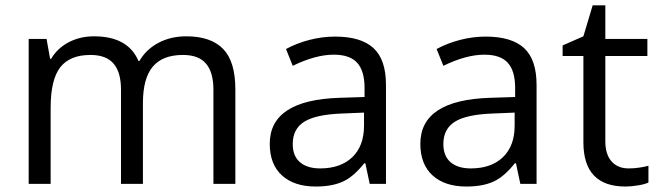

<svg xmlns="http://www.w3.org/2000/svg" viewBox="-20 -679 2436 709"><path d="M768.1 0V-348.1Q768.1 -412.1 740.7 -444.1Q713.4 -476.1 655.8 -476.1Q580.1 -476.1 543.9 -432.6Q507.8 -389.2 507.8 -298.8V0H426.8V-348.1Q426.8 -412.1 399.4 -444.1Q372.1 -476.1 314 -476.1Q237.8 -476.1 202.4 -430.4Q167 -384.8 167 -280.8V0H85.9V-535.2H151.9L165 -461.9H168.9Q191.9 -501 233.6 -522.9Q275.4 -544.9 327.1 -544.9Q452.6 -544.9 491.2 -454.1H495.1Q519 -496.1 564.5 -520.5Q609.9 -544.9 668 -544.9Q758.8 -544.9 804 -498.3Q849.1 -451.7 849.1 -349.1V0Z M1345.2 0 1329.1 -76.2H1325.2Q1285.2 -25.9 1245.4 -8.1Q1205.6 9.8 1146 9.8Q1066.4 9.8 1021.2 -31.2Q976.1 -72.3 976.1 -147.9Q976.1 -310.1 1235.4 -317.9L1326.2 -320.8V-354Q1326.2 -417 1299.1 -447Q1272 -477.1 1212.4 -477.1Q1145.5 -477.1 1061 -436L1036.1 -498Q1075.7 -519.5 1122.8 -531.7Q1169.9 -543.9 1217.3 -543.9Q1313 -543.9 1359.1 -501.5Q1405.3 -459 1405.3 -365.2V0ZM1162.1 -57.1Q1237.8 -57.1 1281 -98.6Q1324.2 -140.1 1324.2 -214.8V-263.2L1243.2 -259.8Q1146.5 -256.3 1103.8 -229.7Q1061 -203.1 1061 -147Q1061 -103 1087.6 -80.1Q1114.3 -57.1 1162.1 -57.1Z M1901.4 0 1885.3 -76.2H1881.3Q1841.3 -25.9 1801.5 -8.1Q1761.7 9.8 1702.1 9.8Q1622.6 9.8 1577.4 -31.2Q1532.2 -72.3 1532.2 -147.9Q1532.2 -310.1 1791.5 -317.9L1882.3 -320.8V-354Q1882.3 -417 1855.2 -447Q1828.1 -477.1 1768.6 -477.1Q1701.7 -477.1 1617.2 -436L1592.3 -498Q1631.8 -519.5 1679 -531.7Q1726.1 -543.9 1773.4 -543.9Q1869.1 -543.9 1915.3 -501.5Q1961.4 -459 1961.4 -365.2V0ZM1718.3 -57.1Q1793.9 -57.1 1837.2 -98.6Q1880.4 -140.1 1880.4 -214.8V-263.2L1799.3 -259.8Q1702.6 -256.3 1659.9 -229.7Q1617.2 -203.1 1617.2 -147Q1617.2 -103 1643.8 -80.1Q1670.4 -57.1 1718.3 -57.1Z M2301.3 -57.1Q2322.8 -57.1 2342.8 -60.3Q2362.8 -63.5 2374.5 -66.9V-4.9Q2361.3 1.5 2335.7 5.6Q2310.1 9.8 2289.6 9.8Q2134.3 9.8 2134.3 -153.8V-472.2H2057.6V-511.2L2134.3 -544.9L2168.5 -659.2H2215.3V-535.2H2370.6V-472.2H2215.3V-157.2Q2215.3 -108.9 2238.3 -83Q2261.2 -57.1 2301.3 -57.1Z"/></svg>

Font: Sahel FD
Style: FD
Weight: 400
Foundry: Saber Rastikerdar (saber.rastikerdar@gmail.com)
Version: Version 3.3.1